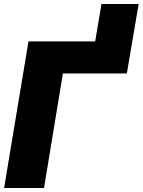

<svg xmlns="http://www.w3.org/2000/svg" viewBox="-31 -933 708 953"><path d="M-10.7 0 110.4 -727.5H441.4L472.7 -913.1H657.2L598.6 -568.4H281.2L187.5 0Z"/></svg>

Font: Inter Tight Black
Style: Italic
Weight: 900
Italic angle: -9.39999°
Designer: Rasmus Andersson
Foundry: rsms
Version: Version 3.004; ttfautohint (v1.8.4.7-5d5b)